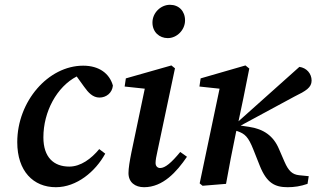

<svg xmlns="http://www.w3.org/2000/svg" viewBox="-20 -767 1320 801"><path d="M213 14C300 14 378 -51 419 -126L394 -145C361 -105 317 -72 269 -72C204 -72 161 -111 161 -194C161 -301 217 -405 300 -448L331 -405C348 -381 367 -360 395 -360C423 -360 448 -379 451 -410C437 -460 394 -493 327 -493C181 -493 52 -344 52 -174C52 -53 119 14 213 14Z M516 -45C516 -6 544 14 581 14C660 14 717 -50 760 -113L732 -133C695 -88 669 -66 648 -66C638 -66 629 -73 629 -87C629 -98 632 -116 637 -137L710 -482L695 -494L505 -440L500 -406L584 -397L528 -130C521 -95 516 -65 516 -45ZM680 -608C718 -608 752 -642 752 -682C752 -721 726 -747 689 -747C651 -747 616 -714 616 -673C616 -633 645 -608 680 -608Z M813 -2 825 8 923 0C936 -72 949 -141 964 -212L966 -221L970 -220C1002 -209 1016 -196 1037 -143L1064 -75C1093 -3 1127 14 1180 14C1208 14 1234 10 1263 0L1268 -32L1228 -36C1200 -39 1184 -53 1167 -92L1144 -145C1121 -200 1080 -229 1018 -238L984 -243L1208 -364C1257 -388 1280 -402 1280 -431C1280 -460 1259 -484 1229 -488L975 -261L995 -356L1020 -481L1004 -494L817 -440L812 -406L896 -397Z"/></svg>

Font: Source Serif Pro Semibold
Style: Italic
Weight: 600
Italic angle: -12°
Designer: Frank Grießhammer
Foundry: Adobe Systems Incorporated
Version: Version 3.001;hotconv 1.0.111;makeotfexe 2.5.65597